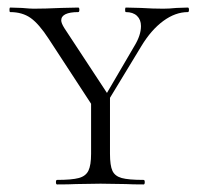

<svg xmlns="http://www.w3.org/2000/svg" viewBox="-20 -488 521 508"><path d="M353 -419Q353 -436 342.5 -446Q332 -456 313 -456Q311 -456 311 -462Q311 -468 313 -468L353 -467Q385 -465 412 -465Q427 -465 447 -467L477 -468Q480 -468 480 -462Q480 -456 477 -456Q444 -456 412 -432.5Q380 -409 354 -366L246 -188L236 -196L336 -367Q353 -395 353 -419ZM7 -456Q5 -456 5 -462Q5 -468 7 -468L38 -467Q60 -465 69 -465Q98 -465 142 -467L187 -468Q190 -468 190 -462Q190 -456 187 -456Q165 -456 153.5 -450.5Q142 -445 142 -434Q142 -427 150 -414L269 -233L237 -189L109 -385Q83 -425 61 -440.5Q39 -456 7 -456ZM271 -237V-81Q271 -50 277.5 -36Q284 -22 302 -17Q320 -12 360 -12Q363 -12 363 -6Q363 0 360 0Q330 0 313 -1L246 -2L181 -1Q163 0 131 0Q128 0 128 -6Q128 -12 131 -12Q170 -12 188.5 -17Q207 -22 214 -36.5Q221 -51 221 -81V-228Z"/></svg>

Font: Cormorant Unicase Light
Style: Regular
Weight: 300
Designer: Christian Thalmann (Catharsis Fonts)
Foundry: Catharsis Fonts
Version: Version 4.000